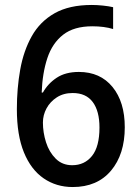

<svg xmlns="http://www.w3.org/2000/svg" viewBox="-20 -744 566 774"><path d="M48 -304Q48 -388 61.5 -463.5Q75 -539 108 -598Q141 -657 200 -690.5Q259 -724 350 -724Q371 -724 395 -721.5Q419 -719 436 -715V-627Q400 -638 352 -638Q278 -638 234.5 -604Q191 -570 171 -510Q151 -450 148 -371H153Q173 -407 208.5 -430.5Q244 -454 298 -454Q384 -454 433.5 -393.5Q483 -333 483 -231Q483 -122 427.5 -56Q372 10 273 10Q207 10 156 -25Q105 -60 76.5 -129.5Q48 -199 48 -304ZM271 -78Q321 -78 351 -115.5Q381 -153 381 -230Q381 -296 354 -332.5Q327 -369 273 -369Q236 -369 209 -351.5Q182 -334 167.5 -307Q153 -280 153 -250Q153 -210 165.5 -170.5Q178 -131 204.5 -104.5Q231 -78 271 -78Z"/></svg>

Font: Noto Sans Lao UI SemCond Med
Style: Regular
Weight: 500
Width: 4
Designer: Monotype Design Team
Foundry: Monotype Imaging Inc.
Version: Version 2.000; ttfautohint (v1.8.4.7-5d5b)